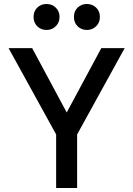

<svg xmlns="http://www.w3.org/2000/svg" viewBox="-20 -941 667 961"><path d="M261 -268 23 -700H141L314 -378L487 -700H604L366 -268V0H261ZM213 -791Q185 -791 166.5 -809.5Q148 -828 148 -856Q148 -885 166.5 -903Q185 -921 213 -921Q240 -921 259 -903Q278 -885 278 -856Q278 -828 259 -809.5Q240 -791 213 -791ZM415 -791Q387 -791 368.5 -809.5Q350 -828 350 -856Q350 -885 368.5 -903Q387 -921 415 -921Q442 -921 461 -903Q480 -885 480 -856Q480 -828 461 -809.5Q442 -791 415 -791Z"/></svg>

Font: NT Somic Medium
Style: Regular
Weight: 500
Designer: Ravid Balaliev — lead type designer, mastering
Michael Voronin — secret advisor, marketing
Ivan Kovalenko — best boy
Foundry: NT Type
Version: Version 0.7